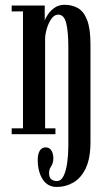

<svg xmlns="http://www.w3.org/2000/svg" viewBox="-20 -546 430 781"><path d="M211 214.5Q173.5 214.5 153.5 183.2Q133.5 152 133.5 104Q133.5 80.5 141.8 67Q150 53.5 166 53.5Q181 53.5 189 66.2Q197 79 197 98Q197 117 188.2 130.2Q179.5 143.5 179.5 157Q179.5 177 189.2 183.8Q199 190.5 211 190.5Q228.5 190.5 238.8 169.5Q249 148.5 253.5 115.2Q258 82 258 46V-353.5Q258 -416 249.5 -451.2Q241 -486.5 216.5 -486.5Q200.5 -486.5 188.5 -468.8Q176.5 -451 170 -428Q163.5 -405 163.5 -388.5V-24H205.5V0H27.5V-24H73.5V-499.5H27.5V-523.5H162V-463Q165.5 -473.5 175.8 -488.5Q186 -503.5 202.8 -515Q219.5 -526.5 243 -526.5Q273 -526.5 296.8 -513.2Q320.5 -500 334.2 -465Q348 -430 348 -365V32Q348 98 329 138Q310 178 278.8 196.2Q247.5 214.5 211 214.5Z"/></svg>

Font: Imbue 50pt Medium
Style: Regular
Weight: 500
Designer: Tyler Finck
Foundry: Etcetera Type Company
Version: Version 1.102; ttfautohint (v1.8.3)